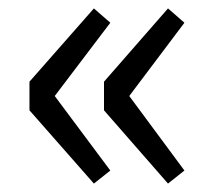

<svg xmlns="http://www.w3.org/2000/svg" viewBox="-20 -510 519 456"><path d="M203 -74 242 -105 110 -282 242 -456 203 -490 50 -316V-248ZM379 -74 418 -105 287 -282 418 -456 379 -490 227 -316V-248Z"/></svg>

Font: Microsoft YaHei
Style: Regular
Weight: 400
Designer: Ryoko NISHIZUKA 西塚涼子 (kana, bopomofo & ideographs); Paul D. Hunt (Latin, Greek & Cyrillic); Sandoll Communications 산돌커뮤니
Foundry: Adobe
Version: Version 2.001;hotconv 1.0.111;makeotfexe 2.5.65597